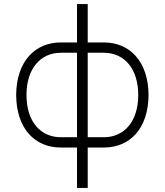

<svg xmlns="http://www.w3.org/2000/svg" viewBox="-20 -730 815 950"><path d="M361 200H414V0H494C622 0 714 -93 715 -260C714 -427 621 -520 494 -520H414V-710H361V-520H281C154 -520 61 -427 60 -260C61 -93 153 0 281 0H361ZM111 -260C111 -391 181 -469 281 -469H361V-51H281C182 -51 111 -127 111 -260ZM414 -51V-469H494C594 -469 664 -391 664 -260C664 -127 593 -51 494 -51Z"/></svg>

Font: Grotesk 01 Extrafine
Style: Bold
Weight: 400
Designer: Frank Adebiaye, contributions by Jérémy Landes, Ariel Martín Pérez
Foundry: Velvetyne Type Foundry
Version: Version 3.000;Glyphs 3.1.2 (3150)